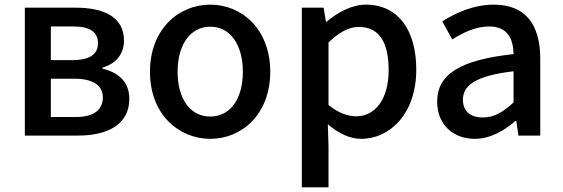

<svg xmlns="http://www.w3.org/2000/svg" viewBox="-20 -584 2423 827"><path d="M87 0H316C442 0 537 -47 537 -158C537 -235 486 -273 422 -288V-293C481 -310 514 -353 514 -409C514 -512 426 -551 305 -551H87ZM199 -325V-470H296C371 -470 402 -444 402 -397C402 -353 370 -325 291 -325ZM199 -80V-245H301C383 -245 423 -214 423 -165C423 -112 386 -80 306 -80Z M886 14C1022 14 1144 -92 1144 -275C1144 -458 1022 -564 886 -564C749 -564 626 -458 626 -275C626 -92 749 14 886 14ZM886 -82C799 -82 745 -158 745 -275C745 -391 799 -469 886 -469C972 -469 1026 -391 1026 -275C1026 -158 972 -82 886 -82Z M1280 223H1395V45L1392 -49C1438 -9 1488 14 1536 14C1660 14 1773 -95 1773 -284C1773 -454 1695 -564 1556 -564C1494 -564 1434 -530 1386 -490H1384L1374 -551H1280ZM1514 -83C1481 -83 1438 -96 1395 -132V-401C1441 -445 1482 -468 1525 -468C1617 -468 1654 -397 1654 -282C1654 -154 1594 -83 1514 -83Z M2025 14C2091 14 2150 -20 2200 -63H2204L2213 0H2307V-331C2307 -478 2244 -564 2107 -564C2019 -564 1942 -528 1885 -492L1928 -414C1975 -444 2029 -470 2087 -470C2168 -470 2191 -414 2192 -351C1963 -326 1863 -265 1863 -146C1863 -49 1930 14 2025 14ZM2060 -78C2011 -78 1974 -100 1974 -155C1974 -216 2029 -258 2192 -277V-143C2147 -101 2108 -78 2060 -78Z"/></svg>

Font: Noto Sans CJK SC Medium
Style: Regular
Weight: 500
Designer: Ryoko NISHIZUKA 西塚涼子 (kana, bopomofo & ideographs); Paul D. Hunt (Latin, Greek & Cyrillic); Sandoll Communications 산돌커뮤니
Foundry: Adobe
Version: Version 2.004;hotconv 1.0.118;makeotfexe 2.5.65603